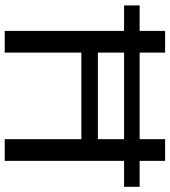

<svg xmlns="http://www.w3.org/2000/svg" viewBox="27 -747 720 814"><g transform="rotate(90 387.0 -340.0)"><path d="M772 -572V-506H662V0H570V-325H203V0H111V-506H3V-572H111V-680H203V-572H570V-680H662V-572ZM570 -395V-506H203V-395Z"/></g></svg>

Font: Martel Sans
Style: Regular
Weight: 400
Designer: Dan Reynolds and Mathieu Réguer
Foundry: Dan Reynolds and Mathieu Réguer
Version: Version 1.001;PS 001.001;hotconv 1.0.70;makeotf.lib2.5.58329